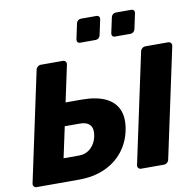

<svg xmlns="http://www.w3.org/2000/svg" viewBox="-96 -1023 1147 1122"><g transform="rotate(-10 477.5 -462.0)"><path d="M31.8 0Q21.1 0 15.2 -7.2Q9.3 -14.5 11.3 -25.1L150 -674.9Q152 -685.5 160.6 -692.8Q169.1 -700 179.8 -700H309Q320 -700 325.9 -692.8Q331.9 -685.5 329.9 -674.9L283.6 -458H377.9Q465.5 -458 520.1 -432.1Q574.6 -406.2 595.1 -356.2Q615.6 -306.1 600.1 -233.4Q585.4 -164.2 542.9 -111.3Q500.4 -58.4 434.2 -29.2Q368.1 0 280.7 0ZM215.4 -138.7H305.9Q348.6 -138.7 377.1 -165.5Q405.6 -192.2 413.8 -233.2Q423.1 -277.5 404.8 -299.6Q386.5 -321.8 345.2 -321.8H254.7ZM651.7 0Q641.1 0 635.2 -7.2Q629.2 -14.5 631.2 -25.1L770 -674.9Q772 -685.5 780.6 -692.8Q789.1 -700 799.7 -700H934.4Q945 -700 950.9 -692.8Q956.9 -685.5 954.9 -674.9L816.1 -25.1Q814.1 -14.5 805.6 -7.2Q797 0 786.4 0ZM634.7 -787Q624.7 -787 619.9 -793.3Q615.1 -799.6 616.7 -809.6L636.4 -901.4Q638.4 -911.4 646 -917.9Q653.6 -924.4 663.6 -924.4H755.4Q765.4 -924.4 770.6 -917.9Q775.7 -911.4 773.7 -901.4L754.1 -809.6Q752.1 -799.6 744.3 -793.3Q736.5 -787 726.5 -787ZM428 -787Q418 -787 413.2 -793.3Q408.4 -799.6 410 -809.6L429.6 -901.4Q431.6 -911.4 439.2 -917.9Q446.9 -924.4 456.9 -924.4H548.6Q558.6 -924.4 563.8 -917.9Q569 -911.4 567 -901.4L547.4 -809.6Q545.4 -799.6 537.6 -793.3Q529.7 -787 519.7 -787Z"/></g></svg>

Font: Rubik Light
Style: Italic
Weight: 300
Italic angle: -12°
Designer: Hubert and Fischer
Foundry: Hubert and Fischer
Version: Version 2.300;gftools[0.9.30]